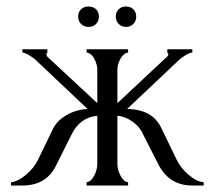

<svg xmlns="http://www.w3.org/2000/svg" viewBox="-20 -572 667 592"><path d="M478 -176 525 -79Q537 -54 561.5 -33Q586 -12 608 -10V0H573Q503 0 470 -62L422 -156Q413 -179 390 -196Q367 -213 342 -215V-66Q342 -49 351.5 -30.5Q361 -12 375 -10V0H247V-10Q261 -12 270.5 -30.5Q280 -49 280 -66V-215Q226 -210 200 -156L153 -62Q123 0 49 0H14V-10Q35 -12 60 -33Q85 -54 97 -79L144 -176Q156 -200 185 -217Q214 -234 250 -236L87 -390Q62 -409 49 -410V-420H126V-409Q123 -408 123 -406Q123 -402 126 -397L280 -254V-357Q280 -373 271 -390.5Q262 -408 247 -410V-420H375V-410Q361 -408 351.5 -391Q342 -374 342 -357V-254L497 -399Q499 -401 499 -406Q499 -408 496 -409V-420H573V-410Q565 -410 549 -400L535 -390L372 -236Q451 -235 478 -176ZM369 -489Q355 -489 346 -498Q337 -507 337 -521Q337 -535 346 -543.5Q355 -552 369 -552Q382 -552 391 -543.5Q400 -535 400 -521Q400 -507 391 -498Q382 -489 369 -489ZM276 -543.5Q285 -535 285 -521Q285 -507 276 -498Q267 -489 253 -489Q239 -489 230 -498Q221 -507 221 -521Q221 -535 230 -543.5Q239 -552 253 -552Q267 -552 276 -543.5Z"/></svg>

Font: Forum
Style: Regular
Weight: 400
Designer: Denis Masharov
Foundry: Denis Masharov
Version: Version 1.000